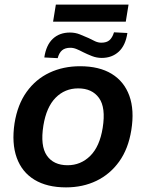

<svg xmlns="http://www.w3.org/2000/svg" viewBox="-20 -802 632 832"><path d="M266 10Q184 10 129.5 -23Q75 -56 52.5 -118.5Q30 -181 43 -268Q56 -349 95.5 -404Q135 -459 194.5 -487Q254 -515 327 -515Q410 -515 464 -482Q518 -449 540.5 -387Q563 -325 549 -238Q536 -157 496.5 -102Q457 -47 398 -18.5Q339 10 266 10ZM273 -86Q330 -86 371 -126.5Q412 -167 425 -248Q439 -336 409 -377.5Q379 -419 319 -419Q261 -419 221 -378.5Q181 -338 168 -258Q154 -170 183 -128Q212 -86 273 -86ZM210 -708 222 -782H537L525 -708ZM230 -550 172 -553Q180 -607 209 -634Q238 -661 283 -661Q306 -661 326 -653Q346 -645 364 -637Q379 -629 392.5 -623Q406 -617 419 -617Q442 -617 454.5 -628Q467 -639 474 -662L532 -659Q524 -605 494.5 -578Q465 -551 421 -551Q399 -551 378.5 -559Q358 -567 340 -576Q325 -584 311.5 -589.5Q298 -595 285 -595Q262 -595 249 -584Q236 -573 230 -550Z"/></svg>

Font: Mulish ExtraLight
Style: Bold Italic
Weight: 700
Italic angle: -9°
Version: Version 3.603